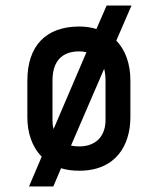

<svg xmlns="http://www.w3.org/2000/svg" viewBox="-20 -608 538 695"><path d="M173 67 201 1C221 7 242 10 267 10C399 10 452 -82 452 -184V-316C452 -377 434 -427 401 -461L456 -588H366L329 -503C310 -509 289 -512 267 -512C146 -512 79 -442 79 -316V-184C79 -129 95 -77 131 -41L85 67ZM362 -174C362 -111 323 -78 267 -78C256 -78 246 -79 237 -81L357 -359C360 -347 362 -333 362 -316ZM174 -141C171 -151 170 -162 170 -174V-316C170 -400 218 -422 267 -422C275 -422 285 -421 293 -419Z"/></svg>

Font: Advent Pro
Style: SemiBold
Weight: 600
Designer: Andreas Kalpakidis
Foundry: Andreas Kalpakidis
Version: Version 2.002 2008